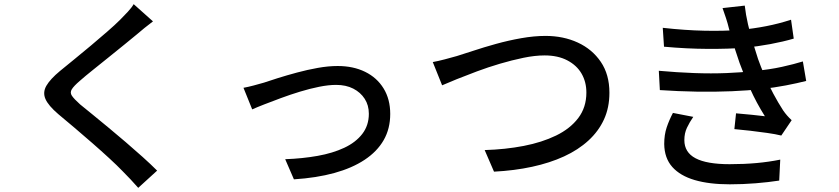

<svg xmlns="http://www.w3.org/2000/svg" viewBox="-20 -833 4040 925"><path d="M717 -730Q698 -716 676.5 -698.5Q655 -681 640 -668Q615 -647 579 -618Q543 -589 503.5 -557Q464 -525 427 -495.5Q390 -466 364 -443Q336 -419 326 -403Q316 -387 326.5 -371.5Q337 -356 366 -330Q392 -309 427.5 -280Q463 -251 503.5 -217.5Q544 -184 586 -148Q628 -112 667 -77Q706 -42 737 -11L646 72Q610 31 570 -9Q545 -35 507 -70Q469 -105 425.5 -143Q382 -181 339 -217.5Q296 -254 261 -283Q213 -324 199 -356Q185 -388 203.5 -420Q222 -452 269 -491Q298 -515 337 -546.5Q376 -578 417.5 -613Q459 -648 496.5 -680.5Q534 -713 559 -738Q577 -756 596 -776.5Q615 -797 624 -813Z M1153 -410Q1175 -414 1201.5 -421Q1228 -428 1252 -435Q1278 -444 1319.5 -457Q1361 -470 1411 -483.5Q1461 -497 1511.5 -506Q1562 -515 1607 -515Q1682 -515 1739 -487Q1796 -459 1828 -407Q1860 -355 1860 -284Q1860 -213 1828.5 -158Q1797 -103 1736.5 -63Q1676 -23 1590.5 0.5Q1505 24 1396 31L1354 -66Q1437 -69 1510 -82Q1583 -95 1638.5 -121Q1694 -147 1725.5 -188Q1757 -229 1757 -285Q1757 -326 1737 -357Q1717 -388 1682 -406Q1647 -424 1599 -424Q1563 -424 1518 -415Q1473 -406 1425.5 -391.5Q1378 -377 1333.5 -360.5Q1289 -344 1253 -330Q1217 -316 1195 -306Z M2065 -534Q2092 -539 2122.5 -547Q2153 -555 2181 -563Q2211 -572 2260.5 -588.5Q2310 -605 2369.5 -621.5Q2429 -638 2491 -649Q2553 -660 2608 -660Q2694 -660 2763.5 -628Q2833 -596 2874.5 -535Q2916 -474 2916 -386Q2916 -315 2890 -258Q2864 -201 2815 -156Q2766 -111 2697.5 -79.5Q2629 -48 2543.5 -29.5Q2458 -11 2360 -6L2315 -110Q2415 -113 2503 -130Q2591 -147 2659 -180Q2727 -213 2766 -264.5Q2805 -316 2805 -387Q2805 -438 2782 -478Q2759 -518 2713.5 -542Q2668 -566 2604 -566Q2557 -566 2501.5 -554.5Q2446 -543 2388.5 -526Q2331 -509 2277.5 -489Q2224 -469 2180.5 -451.5Q2137 -434 2110 -422Z M3173 -699Q3280 -687 3374 -685Q3468 -683 3546 -689Q3610 -695 3671.5 -707Q3733 -719 3791 -738L3804 -647Q3753 -632 3691 -620.5Q3629 -609 3567 -603Q3490 -597 3389.5 -597.5Q3289 -598 3179 -608ZM3154 -492Q3242 -484 3324.5 -481Q3407 -478 3481 -481Q3555 -484 3614 -491Q3689 -498 3747.5 -511Q3806 -524 3848 -537L3864 -443Q3821 -432 3766 -421.5Q3711 -411 3649 -404Q3587 -397 3506 -393.5Q3425 -390 3336 -391.5Q3247 -393 3159 -399ZM3492 -695Q3486 -720 3478 -744.5Q3470 -769 3461 -794L3568 -806Q3573 -762 3583.5 -716.5Q3594 -671 3607 -628.5Q3620 -586 3632 -549Q3645 -512 3664 -468Q3683 -424 3706 -381Q3729 -338 3753 -301Q3762 -288 3772 -276.5Q3782 -265 3794 -254L3744 -180Q3716 -187 3676.5 -192.5Q3637 -198 3595.5 -203Q3554 -208 3518 -211L3526 -287Q3562 -284 3602 -280Q3642 -276 3665 -273Q3624 -338 3594 -405Q3564 -472 3543 -530Q3531 -565 3522 -593Q3513 -621 3506 -645.5Q3499 -670 3492 -695ZM3320 -270Q3302 -244 3289.5 -217.5Q3277 -191 3277 -158Q3277 -99 3331 -70.5Q3385 -42 3495 -42Q3565 -42 3625 -47.5Q3685 -53 3739 -64L3734 37Q3682 45 3620.5 50Q3559 55 3496 55Q3397 55 3327 34.5Q3257 14 3219 -28.5Q3181 -71 3180 -139Q3180 -184 3192 -219.5Q3204 -255 3222 -289Z"/></svg>

Font: Noto Sans SC Thin Medium
Style: Regular
Weight: 500
Version: Version 2.004-H2;hotconv 1.0.118;makeotfexe 2.5.65603